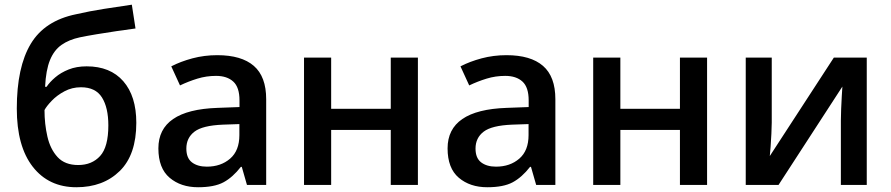

<svg xmlns="http://www.w3.org/2000/svg" viewBox="-20 -785 3782 815"><path d="M51.3 -324.2Q51.3 -500 110.4 -598.6Q169.4 -697.3 303.2 -724.6Q360.8 -737.8 420.2 -747.1Q479.5 -756.3 539.6 -765.1L555.2 -664.1Q517.6 -659.2 474.4 -652.8Q431.2 -646.5 390.1 -639.6Q349.1 -632.8 318.8 -626.5Q272.9 -616.7 241.2 -594.5Q209.5 -572.3 192.1 -529.8Q174.8 -487.3 171.4 -416.5H177.7Q190.9 -436.5 214.4 -456.5Q237.8 -476.6 271.2 -490Q304.7 -503.4 347.7 -503.4Q448.2 -503.4 503.4 -440.2Q558.6 -377 558.6 -263.7Q558.6 -127.9 488.3 -59.1Q418 9.8 304.2 9.8Q187 9.8 119.1 -77.1Q51.3 -164.1 51.3 -324.2ZM312 -84.5Q370.1 -84.5 405 -122.8Q439.9 -161.1 439.9 -252.9Q439.9 -328.1 412.8 -371.3Q385.7 -414.6 323.7 -414.6Q285.6 -414.6 253.7 -397.5Q221.7 -380.4 199.7 -357.4Q177.7 -334.5 168.9 -317.9Q168.9 -258.8 181.2 -205.3Q193.4 -151.9 224.4 -118.2Q255.4 -84.5 312 -84.5Z M902.3 -550.8Q1004.9 -550.8 1057.4 -505.4Q1109.9 -460 1109.9 -363.8V0H1028.3L1006.3 -76.7H1002.4Q967.8 -32.2 928.7 -11.2Q889.6 9.8 820.8 9.8Q747.6 9.8 700 -30.5Q652.3 -70.8 652.3 -155.3Q652.3 -318.4 902.8 -327.1L996.6 -330.6V-358.9Q996.6 -414.6 970.2 -438.7Q943.8 -462.9 897 -462.9Q856 -462.9 817.9 -451.2Q779.8 -439.5 744.1 -422.4L707 -503.4Q746.6 -523.9 796.9 -537.4Q847.2 -550.8 902.3 -550.8ZM996.1 -258.3 926.3 -255.9Q839.8 -252.4 805.4 -226.1Q771 -199.7 771 -154.3Q771 -113.8 794.9 -95.7Q818.8 -77.6 857.9 -77.6Q917.5 -77.6 956.8 -111.6Q996.1 -145.5 996.1 -211.4Z M1385.7 -540.5V-323.2H1638.7V-540.5H1753.9V0H1638.7V-233.4H1385.7V0H1270.5V-540.5Z M2129.9 -550.8Q2232.4 -550.8 2284.9 -505.4Q2337.4 -460 2337.4 -363.8V0H2255.9L2233.9 -76.7H2230Q2195.3 -32.2 2156.2 -11.2Q2117.2 9.8 2048.3 9.8Q1975.1 9.8 1927.5 -30.5Q1879.9 -70.8 1879.9 -155.3Q1879.9 -318.4 2130.4 -327.1L2224.1 -330.6V-358.9Q2224.1 -414.6 2197.8 -438.7Q2171.4 -462.9 2124.5 -462.9Q2083.5 -462.9 2045.4 -451.2Q2007.3 -439.5 1971.7 -422.4L1934.6 -503.4Q1974.1 -523.9 2024.4 -537.4Q2074.7 -550.8 2129.9 -550.8ZM2223.6 -258.3 2153.8 -255.9Q2067.4 -252.4 2033 -226.1Q1998.5 -199.7 1998.5 -154.3Q1998.5 -113.8 2022.5 -95.7Q2046.4 -77.6 2085.4 -77.6Q2145 -77.6 2184.3 -111.6Q2223.6 -145.5 2223.6 -211.4Z M2613.3 -540.5V-323.2H2866.2V-540.5H2981.4V0H2866.2V-233.4H2613.3V0H2498V-540.5Z M3255.9 -540.5V-264.6Q3255.9 -246.6 3254.4 -217.5Q3252.9 -188.5 3251 -161.4Q3249 -134.3 3247.6 -122.6L3519.5 -540.5H3659.2V0H3549.3V-272.9Q3549.3 -293.9 3550.5 -322.5Q3551.8 -351.1 3553.2 -377.2Q3554.7 -403.3 3555.7 -417.5L3284.7 0H3145.5V-540.5Z"/></svg>

Font: Open Sans SemiBold
Style: Regular
Weight: 600
Designer: Monotype Design Team
Foundry: Monotype Imaging Inc.
Version: Version 3.003; ttfautohint (v1.8.4)